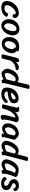

<svg xmlns="http://www.w3.org/2000/svg" viewBox="2276 -3098 861 5454"><g transform="rotate(90 2707.0 -371.5)"><path d="M202 21Q104 21 57 -19.5Q10 -60 10 -125Q10 -219 58 -299.5Q106 -380 187 -427Q268 -474 360 -474Q417 -474 454.5 -440.5Q492 -407 492 -350Q492 -328 474 -313.5Q456 -299 426 -299Q402 -299 393.5 -310Q385 -321 385 -339L386 -362Q386 -374 373 -381.5Q360 -389 345 -389Q314 -389 261.5 -352Q209 -315 169.5 -254.5Q130 -194 130 -125Q130 -97 152 -82Q174 -67 217 -67Q244 -67 279 -78Q314 -89 323 -106Q357 -168 385 -168Q426 -168 440.5 -152.5Q455 -137 456 -118Q444 -86 409 -53.5Q374 -21 320 0Q266 21 202 21Z M525 -192Q525 -270 562.5 -339Q600 -408 665 -450Q730 -492 808 -492Q885 -492 934.5 -441.5Q984 -391 984 -293Q984 -224 946 -150Q908 -76 844.5 -27.5Q781 21 711 21Q623 21 574 -39Q525 -99 525 -192ZM865 -319Q865 -408 791 -408Q750 -408 716 -369Q682 -330 662 -272.5Q642 -215 642 -165Q642 -136 655 -111.5Q668 -87 687.5 -73Q707 -59 726 -59Q758 -59 790.5 -99Q823 -139 844 -200Q865 -261 865 -319Z M1033 -203Q1033 -281 1066.5 -346Q1100 -411 1160.5 -448.5Q1221 -486 1299 -486Q1386 -486 1416 -471Q1425 -467 1432 -458.5Q1439 -450 1439 -442Q1439 -432 1434.5 -421Q1430 -410 1421 -404Q1444 -402 1460 -381.5Q1476 -361 1484 -334Q1492 -307 1492 -287Q1492 -216 1457.5 -147Q1423 -78 1361 -34Q1299 10 1219 10Q1131 10 1082 -50Q1033 -110 1033 -203ZM1377 -297Q1377 -308 1369.5 -317Q1362 -326 1349 -336Q1342 -341 1336.5 -346.5Q1331 -352 1331 -357Q1331 -361 1333.5 -368Q1336 -375 1336 -378Q1336 -393 1299 -393Q1258 -393 1223.5 -360Q1189 -327 1169.5 -276Q1150 -225 1150 -176Q1150 -147 1163 -123.5Q1176 -100 1195.5 -86.5Q1215 -73 1234 -73Q1266 -73 1299.5 -104.5Q1333 -136 1355 -188Q1377 -240 1377 -297Z M1587 17Q1554 17 1539 10Q1524 3 1524 -20Q1527 -32 1567 -191Q1596 -314 1610 -364Q1625 -435 1645 -457.5Q1665 -480 1691 -480Q1726 -480 1736.5 -470Q1747 -460 1747 -444L1735 -385Q1767 -424 1809.5 -449.5Q1852 -475 1885 -475Q1928 -475 1952 -460Q1976 -445 1976 -421Q1976 -403 1953.5 -392.5Q1931 -382 1895 -379Q1841 -374 1784.5 -332Q1728 -290 1700 -233L1651 -38Q1650 -32 1646.5 -14.5Q1643 3 1629.5 10Q1616 17 1587 17Z M2311 -433 2345 -574Q2375 -690 2387 -748Q2391 -764 2408.5 -773Q2426 -782 2447 -782Q2464 -782 2485 -774Q2506 -766 2507 -751Q2495 -702 2428 -427Q2357 -144 2342 -64Q2342 -32 2349 -17Q2342 1 2316 7.5Q2290 14 2271 14Q2254 14 2248 5.5Q2242 -3 2238 -19.5Q2234 -36 2232 -43Q2190 -14 2145.5 1.5Q2101 17 2071 17Q2041 17 2008.5 -8.5Q1976 -34 1954.5 -72Q1933 -110 1933 -143Q1933 -199 1968 -277Q2003 -355 2069.5 -412.5Q2136 -470 2225 -470Q2251 -470 2274 -460Q2297 -450 2311 -433ZM2265 -246Q2282 -322 2291 -353Q2285 -373 2265.5 -379.5Q2246 -386 2229 -386Q2192 -386 2150 -343Q2108 -300 2079.5 -241.5Q2051 -183 2051 -142Q2051 -120 2063.5 -97.5Q2076 -75 2090 -75Q2113 -75 2163.5 -92.5Q2214 -110 2233 -127Q2247 -160 2265 -246Z M2467 -122Q2467 -219 2507 -298.5Q2547 -378 2618 -423.5Q2689 -469 2780 -469Q2837 -469 2875.5 -437Q2914 -405 2914 -342Q2914 -275 2870.5 -237Q2827 -199 2757.5 -182.5Q2688 -166 2583 -156Q2580 -143 2580 -125Q2580 -97 2604 -82Q2628 -67 2671 -67Q2702 -67 2743.5 -80Q2785 -93 2807 -123Q2820 -140 2837.5 -150Q2855 -160 2872 -160Q2888 -160 2898.5 -149.5Q2909 -139 2909 -118Q2898 -86 2863 -53.5Q2828 -21 2774.5 0Q2721 21 2657 21Q2558 21 2512.5 -18Q2467 -57 2467 -122ZM2807 -355Q2807 -369 2794 -376.5Q2781 -384 2766 -384Q2737 -384 2705.5 -362.5Q2674 -341 2648 -309.5Q2622 -278 2609 -248Q2673 -249 2740 -272.5Q2807 -296 2807 -355Z M3014 -464Q3014 -474 3036 -480.5Q3058 -487 3097 -487Q3133 -487 3150 -468.5Q3167 -450 3170 -424L3152 -359Q3173 -388 3211 -414.5Q3249 -441 3288 -457Q3327 -473 3352 -473Q3405 -473 3429 -453.5Q3453 -434 3453 -392Q3394 -238 3375 -60L3389 -11Q3377 12 3355.5 25.5Q3334 39 3293 39Q3269 39 3258 23Q3247 7 3247 -17Q3247 -84 3266.5 -164.5Q3286 -245 3312 -329Q3322 -361 3322 -362Q3322 -376 3306 -376Q3284 -376 3239.5 -345Q3195 -314 3148 -240.5Q3101 -167 3072 -48Q3070 -42 3067 -26Q3064 -10 3051 -3.5Q3038 3 3009 3Q2976 3 2960.5 -4Q2945 -11 2945 -34Q2948 -48 2954 -68Q3012 -301 3043 -427L3017 -457Q3014 -460 3014 -464Z M3882 -5Q3880 1 3864.5 7Q3849 13 3838 13Q3802 13 3786.5 2.5Q3771 -8 3771 -29Q3771 -49 3775 -69Q3753 -39 3710.5 -19.5Q3668 0 3642 0Q3575 0 3530.5 -39Q3486 -78 3486 -164Q3486 -245 3524.5 -316.5Q3563 -388 3631 -431.5Q3699 -475 3782 -475Q3798 -475 3824 -466.5Q3850 -458 3876.5 -437.5Q3903 -417 3921 -385Q3929 -385 3940 -377Q3951 -369 3951 -361Q3951 -352 3948 -343L3875 -52Q3877 -26 3882 -5ZM3775 -384Q3729 -384 3688.5 -351.5Q3648 -319 3623 -271Q3598 -223 3598 -180Q3598 -138 3608 -111Q3618 -84 3647 -84Q3672 -84 3704.5 -99Q3737 -114 3762.5 -139.5Q3788 -165 3796 -193L3830 -332Q3824 -354 3806.5 -369Q3789 -384 3775 -384Z M4363 -433Q4382 -506 4396 -556Q4423 -651 4435 -704Q4439 -720 4456 -729Q4473 -738 4494 -738Q4512 -738 4533 -730Q4554 -722 4554 -707Q4516 -557 4470 -387Q4404 -139 4388 -64Q4388 -31 4393 -17Q4386 1 4360.5 7.5Q4335 14 4316 14Q4298 14 4292.5 5.5Q4287 -3 4283 -20Q4279 -37 4278 -43Q4235 -14 4190.5 1.5Q4146 17 4116 17Q4090 17 4057.5 0Q4025 -17 4002 -46Q3979 -75 3979 -110Q3979 -166 4016 -253Q4053 -340 4120.5 -405Q4188 -470 4278 -470Q4304 -470 4326.5 -460Q4349 -450 4363 -433ZM4316 -250Q4327 -302 4342 -353Q4337 -373 4317.5 -379.5Q4298 -386 4281 -386Q4244 -386 4201 -336Q4158 -286 4127.5 -219.5Q4097 -153 4097 -112Q4097 -92 4108 -83.5Q4119 -75 4136 -75Q4159 -75 4209.5 -92.5Q4260 -110 4280 -127Q4289 -146 4298 -180Q4307 -214 4316 -250Z M4843 14Q4825 14 4819.5 5.5Q4814 -3 4810 -20Q4806 -37 4805 -43Q4762 -14 4717.5 1.5Q4673 17 4643 17Q4617 17 4584.5 0Q4552 -17 4529 -46Q4506 -75 4506 -110Q4506 -166 4543 -253Q4580 -340 4647.5 -405Q4715 -470 4805 -470Q4884 -470 4946 -445Q5008 -420 5008 -374Q4980 -322 4947.5 -218Q4915 -114 4915 -64Q4915 -31 4920 -17Q4913 1 4887.5 7.5Q4862 14 4843 14ZM4887 -353Q4882 -373 4855.5 -379.5Q4829 -386 4808 -386Q4771 -386 4728 -336Q4685 -286 4654.5 -219.5Q4624 -153 4624 -112Q4624 -92 4635 -83.5Q4646 -75 4663 -75Q4686 -75 4736.5 -92.5Q4787 -110 4807 -127Q4815 -171 4834.5 -231.5Q4854 -292 4887 -353Z M5254 -270Q5293 -253 5318 -237.5Q5343 -222 5361 -193Q5379 -164 5379 -120Q5379 -48 5325.5 -10.5Q5272 27 5181 27Q5136 27 5096.5 11.5Q5057 -4 5034 -27Q5011 -50 5010 -73Q5010 -98 5028.5 -113Q5047 -128 5081 -133Q5082 -113 5101 -95.5Q5120 -78 5145.5 -67.5Q5171 -57 5190 -57Q5228 -57 5242.5 -70.5Q5257 -84 5257 -108Q5257 -134 5240 -157.5Q5223 -181 5188 -192Q5134 -209 5102 -247.5Q5070 -286 5070 -327Q5070 -399 5119 -438Q5168 -477 5257 -477Q5302 -477 5337 -461Q5372 -445 5391 -421Q5410 -397 5410 -374Q5410 -350 5390.5 -334.5Q5371 -319 5337 -314Q5335 -346 5314.5 -368Q5294 -390 5267 -390Q5235 -390 5209.5 -372Q5184 -354 5184 -329Q5185 -309 5201 -297.5Q5217 -286 5254 -270Z"/></g></svg>

Font: Sriracha
Style: Regular
Weight: 400
Designer: Suppakit Chalermlarp
Version: Version 1.002g